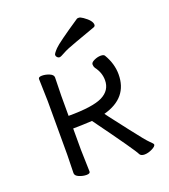

<svg xmlns="http://www.w3.org/2000/svg" viewBox="-127 -766 769 872"><g transform="rotate(-20 257.0 -330.0)"><path d="M403 -609Q354 -591 305.5 -574Q257 -557 237 -545.5Q217 -534 211 -534Q205 -534 200 -539Q195 -544 195 -550.5Q195 -557 214 -577Q233 -597 345 -672Q347 -673 354 -673Q361 -673 374 -664Q410 -639 410 -619Q410 -612 403 -609ZM90 -18 92 -106V-366L89 -473Q89 -483 106.5 -483Q124 -483 142 -475.5Q160 -468 160 -455L158 -366V-270Q276 -270 322.5 -293.5Q369 -317 369 -366Q369 -403 345 -434Q340 -442 340 -452Q340 -462 356.5 -469.5Q373 -477 388 -477Q403 -477 407 -470Q436 -421 436 -370Q436 -256 314 -223Q315 -221 328.5 -203.5Q342 -186 395.5 -116.5Q449 -47 464 -33Q479 -19 479 -15Q479 -6 459.5 3.5Q440 13 423 13Q406 13 400 3Q392 -17 250 -212Q193 -209 158 -209V-106L161 0Q161 10 143.5 10Q126 10 108 2.5Q90 -5 90 -18Z"/></g></svg>

Font: LXGW WenKai Lite
Style: Regular
Weight: 400
Designer: LXGW / Fontworks Inc.
Foundry: LXGW / Fontworks Inc.
Version: Version 1.511; March 25, 2025